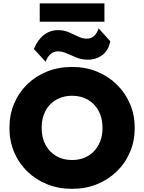

<svg xmlns="http://www.w3.org/2000/svg" viewBox="-20 -1116 863 1150"><path d="M411.5 15Q330 15 261.5 -12.8Q193 -40.5 142.5 -90Q92 -139.5 64.2 -206Q36.5 -272.5 36.5 -350Q36.5 -428 64.2 -494.5Q92 -561 142.5 -610.5Q193 -660 261.5 -687.5Q330 -715 411.5 -715Q493 -715 561.2 -687Q629.5 -659 680.2 -609Q731 -559 759 -492.8Q787 -426.5 787 -350Q787 -272.5 759 -206Q731 -139.5 680.2 -90Q629.5 -40.5 561.2 -12.8Q493 15 411.5 15ZM411.5 -157.5Q451.5 -157.5 484.8 -171Q518 -184.5 542.5 -209.8Q567 -235 580.5 -270.5Q594 -306 594 -350Q594 -409 570.5 -452.2Q547 -495.5 505.8 -519Q464.5 -542.5 411.5 -542.5Q372 -542.5 338.5 -529Q305 -515.5 280.5 -490.5Q256 -465.5 242.8 -429.8Q229.5 -394 229.5 -350Q229.5 -291 253 -247.8Q276.5 -204.5 317.5 -181Q358.5 -157.5 411.5 -157.5ZM253.5 -746 183 -822.5Q205.5 -878 243 -906.8Q280.5 -935.5 328 -935.5Q363.5 -935.5 392.5 -922.8Q421.5 -910 447.8 -897.2Q474 -884.5 500.5 -884.5Q524 -884.5 542 -899.2Q560 -914 571 -946L640.5 -869Q630 -814 593 -786.2Q556 -758.5 506 -758.5Q470 -758.5 439 -771Q408 -783.5 380.2 -796Q352.5 -808.5 327 -808.5Q303.5 -808.5 284.5 -793.5Q265.5 -778.5 253.5 -746ZM218 -986V-1095.5H605.5V-986Z"/></svg>

Font: Geologica Roman ExtraBold
Style: Regular
Weight: 800
Designer: Sindre Bremnes, Frode Helland
Foundry: Monokrom Skriftforlag AS
Version: Version 1.010;gftools[0.9.28]